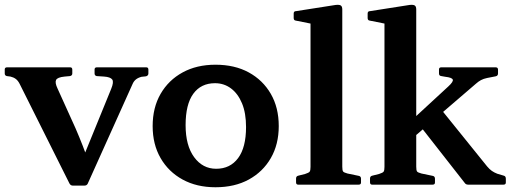

<svg xmlns="http://www.w3.org/2000/svg" viewBox="-40 -779 2154 810"><path d="M267 4Q258 4 253 -5L43 -425Q36 -439 26.5 -446Q17 -453 4 -456L-11 -458Q-20 -460 -20 -469V-486Q-20 -495 -10 -495H256Q265 -495 265 -485V-469Q265 -460 255 -458L233 -456Q202 -453 196.5 -441.5Q191 -430 203 -405L279 -237Q295 -200 309 -164Q323 -128 336 -92L276 -29L429 -404Q441 -433 433.5 -443.5Q426 -454 399 -456L368 -458Q359 -460 359 -469V-486Q359 -495 369 -495H577Q586 -495 586 -485V-469Q586 -460 576 -457L557 -455Q542 -451 533 -443.5Q524 -436 519 -424L330 -4Q326 4 316 4Z M869 11Q790 11 730.5 -21.5Q671 -54 637.5 -112Q604 -170 604 -247Q604 -325 637.5 -383Q671 -441 730.5 -473.5Q790 -506 869 -506Q950 -506 1009.5 -473.5Q1069 -441 1102.5 -383Q1136 -325 1136 -247Q1136 -170 1102.5 -112Q1069 -54 1009.5 -21.5Q950 11 869 11ZM872 -67Q931 -67 964.5 -112Q998 -157 998 -243Q998 -302 981 -343Q964 -384 934.5 -406Q905 -428 867 -428Q808 -428 775.5 -383.5Q743 -339 743 -251Q743 -165 779 -116Q815 -67 872 -67Z M1270 0V-567H1404V0ZM1218 0Q1209 0 1209 -10V-26Q1209 -36 1219 -38L1247 -45Q1263 -50 1266.5 -55Q1270 -60 1270 -75V-180H1404V-76Q1404 -60 1407.5 -55.5Q1411 -51 1426 -47L1474 -37Q1483 -35 1483 -25V-9Q1483 0 1473 0ZM1270 -566V-715L1288 -676L1208 -692Q1199 -693 1199 -703V-722Q1199 -732 1209 -732L1375 -758Q1391 -760 1397.5 -756Q1404 -752 1404 -739V-566Z M1582 0V-567H1716V0ZM1530 0Q1521 0 1521 -10V-26Q1521 -36 1531 -38L1559 -45Q1575 -50 1578.5 -55Q1582 -60 1582 -75V-180H1716V-76Q1716 -60 1719.5 -55.5Q1723 -51 1738 -47L1786 -37Q1795 -35 1795 -25V-9Q1795 0 1785 0ZM1582 -566V-715L1600 -676L1520 -692Q1511 -693 1511 -703V-722Q1511 -732 1521 -732L1687 -758Q1703 -760 1709.5 -756Q1716 -752 1716 -739V-566ZM1935 0Q1925 0 1920 -8L1736 -243L1819 -320L2015 -77Q2025 -65 2035 -58Q2045 -51 2058 -46L2085 -38Q2094 -36 2094 -25V-9Q2094 0 2084 0ZM1698 -194 1683 -259 1851 -414Q1874 -435 1870 -443.5Q1866 -452 1839 -455L1822 -458Q1812 -459 1812 -469V-486Q1812 -495 1822 -495H2051Q2061 -495 2061 -485V-469Q2061 -459 2051 -457L2015 -450Q2000 -447 1989 -441Q1978 -435 1968 -426Z"/></svg>

Font: Hahmlet SemiBold
Style: Regular
Weight: 600
Version: Version 1.002